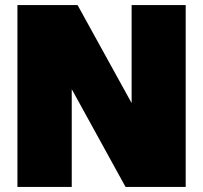

<svg xmlns="http://www.w3.org/2000/svg" viewBox="-20 -740 805 760"><path d="M264 -387V0H49V-720H287L501 -332V-720H715V0H477Z"/></svg>

Font: Aspekta 1000
Style: Regular
Weight: 1000
Designer: Ivo Dolenc
Version: Version 2.000